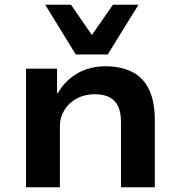

<svg xmlns="http://www.w3.org/2000/svg" viewBox="-20 -791 763 811"><path d="M90 0V-501H221V-397H224Q254 -450 306 -480.5Q358 -511 425 -511Q491 -511 538 -487.5Q585 -464 609.5 -413Q634 -362 634 -282V0H491V-277Q491 -316 479 -341.5Q467 -367 443 -380Q419 -393 380 -393Q338 -393 304.5 -375Q271 -357 252 -326Q233 -295 233 -259V0ZM300 -561 171 -771H280L368 -643L457 -771H565L435 -561Z"/></svg>

Font: Nunito Sans 7pt SemiExpanded
Style: Bold
Weight: 700
Width: 6
Designer: Vernon Adams
Foundry: Vernon Adams
Version: Version 3.101;gftools[0.9.27]